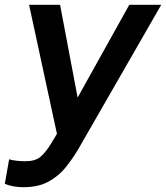

<svg xmlns="http://www.w3.org/2000/svg" viewBox="-56 -559 691 799"><path d="M41 220Q-3 220 -36 206L-18 104Q-5 108 14 110Q33 112 49 112Q91 112 112.5 93.5Q134 75 155 41L181 -2L65 -539H194L267 -153L482 -539H615L269 63Q247 100 218 136.5Q189 173 146.5 196.5Q104 220 41 220Z"/></svg>

Font: Plus Jakarta Display Medium
Style: Italic
Weight: 500
Italic angle: -12°
Designer: Gumpita Rahayu
Foundry: Tokotype Studio
Version: Version 1.000